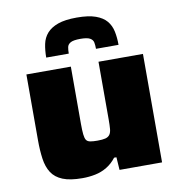

<svg xmlns="http://www.w3.org/2000/svg" viewBox="-82 -805 835 889"><g transform="rotate(-10 335.5 -360.5)"><path d="M235 8Q177 8 142.5 -6Q108 -20 90.5 -47Q73 -74 67.5 -113.5Q62 -153 62 -200V-510H271V-242Q271 -210 273 -191.5Q275 -173 280.5 -164.5Q286 -156 299 -153.5Q312 -151 333 -151Q357 -151 370.5 -154.5Q384 -158 391 -167.5Q398 -177 399.5 -194Q401 -211 401 -238V-510H610V0H410L406 -60H395Q376 -35 350.5 -19.5Q325 -4 295.5 2Q266 8 235 8ZM337 -729Q392 -729 425.5 -717Q459 -705 476.5 -684Q494 -663 500 -634Q506 -605 506 -571H400Q400 -588 397.5 -601Q395 -614 381.5 -621.5Q368 -629 337 -629Q304 -629 290.5 -621.5Q277 -614 274.5 -601Q272 -588 272 -571H166Q166 -605 172 -634Q178 -663 196.5 -684Q215 -705 248.5 -717Q282 -729 337 -729Z"/></g></svg>

Font: Saira Expanded ExtraBold
Style: Regular
Weight: 800
Width: 7
Designer: Hector Gatti with collaboration of the Omnibus-Type team
Foundry: Omnibus-Type
Version: Version 1.101